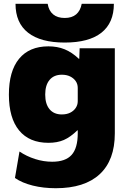

<svg xmlns="http://www.w3.org/2000/svg" viewBox="-20 -775 681 1015"><path d="M275 220Q209 220 153 206Q97 192 59 166L83 26Q120 51 165 65.5Q210 80 256 80Q326 80 358.5 44Q391 8 391 -70V-86H389Q352 -50 317.5 -35Q283 -20 236 -20Q135 -20 81 -85.5Q27 -151 27 -275Q27 -399 81 -464.5Q135 -530 236 -530Q283 -530 321.5 -514.5Q360 -499 397 -464H399L401 -520H587V-70Q587 72 507 146Q427 220 275 220ZM307 -170Q332 -170 350.5 -179Q369 -188 380 -204Q391 -220 391 -240V-310Q391 -331 380 -346.5Q369 -362 350.5 -371Q332 -380 307 -380Q265 -380 242 -352.5Q219 -325 219 -275Q219 -225 242 -197.5Q265 -170 307 -170ZM322 -550Q195 -550 128.5 -602Q62 -654 62 -755H232Q238 -718 261 -699Q284 -680 322 -680Q360 -680 382.5 -699Q405 -718 412 -755H582Q582 -654 516 -602Q450 -550 322 -550Z"/></svg>

Font: M PLUS 2 Black
Style: Regular
Weight: 900
Designer: Coji Morishita
Foundry: UNDERFOREST DESIGN
Version: Version 1.001